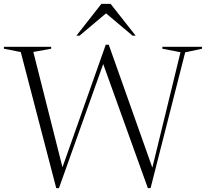

<svg xmlns="http://www.w3.org/2000/svg" viewBox="-29 -955 1056 985"><path d="M729.5 10 500.5 -626.5 273.5 10H259.5L77.5 -688L-9 -705V-715H233.5V-705L142 -688.5L291.5 -97L513.5 -725.5H529L752.5 -95L897 -687L804 -705V-715H1007.5V-705L921 -686.5L743.5 10ZM651 -772 515 -886.5 379 -772H363L491 -935H538.5L667 -772Z"/></svg>

Font: Newsreader 72pt Light
Style: Regular
Weight: 300
Designer: Hugues Gentile
Foundry: Production Type
Version: Version 1.003; ttfautohint (v1.8.3)